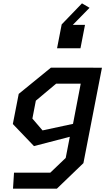

<svg xmlns="http://www.w3.org/2000/svg" viewBox="-20 -924 660 1144"><path d="M57.5 200H319L477 48L587.5 -520.5H536V-521H283.5L91.5 -364.5L56.5 -185L182.5 -53.5L396 -109L371.5 17L279.5 105H63.5ZM173 -217.5 193.5 -324 314.5 -425.5H461L415 -186L233.5 -147ZM320 -636.5H459.5L486.5 -776H414L513.5 -877.5L468.5 -904L347.5 -778.5Z"/></svg>

Font: Monaspace Krypton Medium
Style: Italic
Weight: 500
Italic angle: -11°
Designer: Riley Cran & the Lettermatic Team
Foundry: Lettermatic
Version: Version 1.101 (Monaspace Krypton)